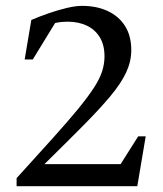

<svg xmlns="http://www.w3.org/2000/svg" viewBox="-20 -644 564 664"><path d="M37.4 0V-27.9Q111.3 -109.2 163.8 -167.6Q216.3 -226 250.8 -268.1Q285.3 -310.3 305.3 -341.4Q325.3 -372.4 333.4 -398Q341.4 -423.6 341.4 -449.1Q341.4 -488.3 325.2 -515Q309 -541.7 280.2 -555.4Q251.4 -569 213.4 -569Q204.8 -569 193.8 -568.1Q182.7 -567.2 170.6 -564.4L93.3 -438.3H65.3L88.3 -574.9Q115.8 -586.8 147.5 -597.8Q179.1 -608.8 209.8 -616.2Q240.5 -623.7 263.6 -623.7Q315 -623.7 353.3 -605.5Q391.6 -587.4 412.8 -553.4Q434 -519.5 434 -470.9Q434 -431.8 416.6 -394.1Q399.2 -356.4 362.3 -312.1Q325.3 -267.7 268.7 -210.6Q212.1 -153.5 133.6 -76.3H397.1L457.9 -172.5H483.9L454.8 0Z"/></svg>

Font: Ancizar Serif Light
Style: Regular
Weight: 300
Designer: Cesar Puertas, Viviana Monsalve, Julian Moncada, Julian Prieto, Jose Castro, Felipe Aragon, Mariel Hernandez, Sara Alarc
Version: Version 8.100